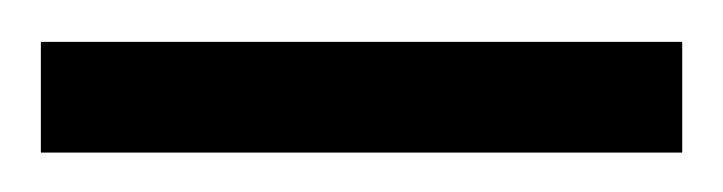

<svg xmlns="http://www.w3.org/2000/svg" viewBox="-20 -624 354 94"><path d="M0 -549.3V-603.5H314V-549.3Z"/></svg>

Font: Doulos SIL
Style: Regular
Weight: 400
Designer: Walt Agee, Victor Gaultney, Peter Martin, Debbi Hosken
Foundry: SIL International
Version: Version 4.110; 2011; Maintenance release